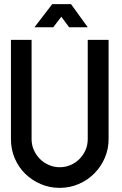

<svg xmlns="http://www.w3.org/2000/svg" viewBox="-20 -904 590 930"><path d="M133 -711V-230Q133 -201 144.5 -176Q156 -151 174.5 -133Q193 -115 217.5 -104.5Q242 -94 269 -94Q297 -94 321.5 -104.5Q346 -115 364.5 -133.5Q383 -152 394 -176.5Q405 -201 405 -230V-711H506V-230Q506 -182 487.5 -139Q469 -96 436.5 -63.5Q404 -31 361 -12.5Q318 6 269 6Q220 6 177 -12.5Q134 -31 102 -62.5Q70 -94 51.5 -137Q33 -180 33 -230V-711ZM324 -884 405 -772H315L277 -823L238 -772H147L233 -884Z"/></svg>

Font: Fundamental  Brigade
Style: Regular
Weight: 400
Designer: Peter Wiegel, original typeface by Arno Drescher 1935
Foundry: Peter Wiegel
Version: Version 0.000 2012 initial release